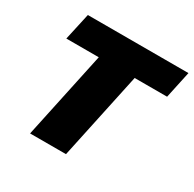

<svg xmlns="http://www.w3.org/2000/svg" viewBox="-152 -847 1014 1005"><g transform="rotate(30 355.0 -344.0)"><path d="M150 0 262 -525H66L102 -688H710L675 -525H479L367 0Z"/></g></svg>

Font: Saira SemiExpanded ExtraBold
Style: Italic
Weight: 800
Width: 6
Italic angle: -12°
Designer: Hector Gatti with collaboration of the Omnibus-Type team
Foundry: Omnibus-Type
Version: Version 1.101